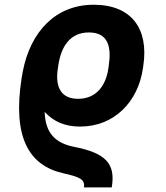

<svg xmlns="http://www.w3.org/2000/svg" viewBox="-20 -573 713 825"><path d="M340.6 232.2H460.2C477.3 130 434.7 84.2 296.2 57.5C218 41.5 174.4 -1.4 171.9 -92.3C210.2 -50.1 259.9 -29.1 323.5 -29.1C471.2 -29.1 572.4 -135.3 593.8 -277L595.9 -291.9C619 -446.7 547.6 -552.6 382.5 -552.6C218.4 -552.6 111.2 -436.4 78.1 -267L72.8 -236.5C33.4 16 103.7 137.8 250.7 171.2C321 187.1 346.6 197.4 340.6 232.2ZM228.3 -277 230.5 -291.9C242.2 -372.2 280.5 -433.6 362.2 -433.6C447.1 -433.6 458.8 -367.9 447.4 -291.9L445.3 -277C435 -208.1 396 -148.4 315.3 -148.4C235.1 -148.4 218 -208.8 228.3 -277Z"/></svg>

Font: Margiela Sans
Style: Bold Italic
Weight: 700
Italic angle: -9.39999°
Designer: Stefan Endress, Andreas Faust
Version: Version 1.100;FEAKit 1.0